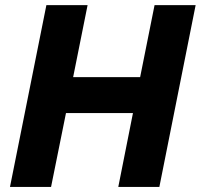

<svg xmlns="http://www.w3.org/2000/svg" viewBox="-20 -740 794 760"><path d="M163.6 -719.7H326.7L269.5 -434.6H534.7L591.8 -719.7H754.4L610.8 0H448.2L506.3 -292.5H241.2L182.1 0H19.5Z"/></svg>

Font: Reddit Sans Vanilla ExtraBold
Style: Italic
Weight: 800
Italic angle: -11.25°
Designer: Stephen Hutchings
Version: Version 1.013